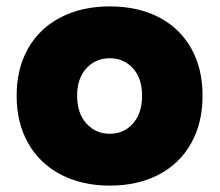

<svg xmlns="http://www.w3.org/2000/svg" viewBox="-20 -571 686 600"><path d="M32 -272Q32 -357 68 -420Q104 -483 170 -517Q236 -551 323 -551Q411 -551 476.5 -517Q542 -483 577.5 -420Q613 -357 613 -272Q613 -187 577.5 -123.5Q542 -60 476.5 -25.5Q411 9 323 9Q236 9 170 -25.5Q104 -60 68 -123.5Q32 -187 32 -272ZM424 -272Q424 -326 395.5 -357.5Q367 -389 323 -389Q279 -389 250 -357.5Q221 -326 221 -272Q221 -217 250 -185Q279 -153 323 -153Q367 -153 395.5 -185Q424 -217 424 -272Z"/></svg>

Font: Chess Sans ExtraBold
Style: Regular
Weight: 800
Designer: Wolf Bōese
Foundry: Wolf Bōese
Version: Version 7.223